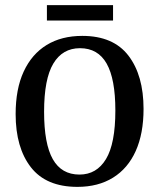

<svg xmlns="http://www.w3.org/2000/svg" viewBox="-20 -720 622 749"><path d="M282 9Q160 9 100.5 -67.5Q41 -144 41 -275Q41 -373 72.5 -441Q104 -509 162 -544.5Q220 -580 301 -580Q422 -580 481 -503Q540 -426 540 -295Q540 -199 509.5 -131Q479 -63 421 -27Q363 9 282 9ZM292 -532Q224 -532 188 -472Q152 -412 152 -284Q152 -159 186 -99Q220 -39 290 -39Q357 -39 393.5 -99.5Q430 -160 430 -289Q430 -412 396 -472Q362 -532 292 -532ZM163 -700H421V-640H163Z"/></svg>

Font: Yrsa Medium
Style: Regular
Weight: 500
Designer: Anna Giedrys (Yrsa+Rasa design), David Brezina (Yrsa art-direction, Rasa art-direction, design)
Foundry: Rosetta Type Foundry
Version: Version 2.004